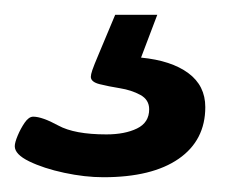

<svg xmlns="http://www.w3.org/2000/svg" viewBox="-65 -29 338 260"><path d="M75 211Q50 211 22 205Q-6 199 -25.5 189.5Q-45 180 -45 169Q-45 164 -41 154.5Q-37 145 -31.5 137Q-26 129 -20 129Q-8 129 14 141Q36 153 79 153Q104 153 120.5 145Q137 137 137 119Q137 106 125 99.5Q113 93 97.5 90.5Q82 88 70 85Q58 82 58 75Q58 72 60 66Q62 60 69 43.5Q76 27 91 -9H148L126 49Q167 53 190 70Q213 87 213 116Q213 161 177 186Q141 211 75 211Z"/></svg>

Font: Asap Semi Expanded Semi Expanded SemiBold
Style: Italic
Weight: 600
Width: 6
Italic angle: -6°
Designer: Pablo Cosgaya
Foundry: Omnibus-Type
Version: Version 3.001; ttfautohint (v1.8.4.7-5d5b)